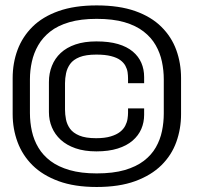

<svg xmlns="http://www.w3.org/2000/svg" viewBox="-20 -700 748 728"><path d="M346.5 9Q432 9 492.8 -13.2Q553.5 -35.5 592 -73.5Q630.5 -111.5 648.5 -161.5Q666.5 -211.5 666.5 -267V-404Q666.5 -460.5 648.5 -510.2Q630.5 -560 592 -598.2Q553.5 -636.5 492.8 -658Q432 -679.5 346.5 -679.5Q262.5 -679.5 202 -658Q141.5 -636.5 103.2 -598.5Q65 -560.5 46.5 -510.8Q28 -461 28 -404V-267Q28 -211.5 46.5 -161.5Q65 -111.5 103.2 -73.5Q141.5 -35.5 202 -13.2Q262.5 9 346.5 9ZM346.5 -42.5Q287.5 -42.5 244.2 -55Q201 -67.5 172 -89.2Q143 -111 125.8 -139.8Q108.5 -168.5 101 -202.2Q93.5 -236 93.5 -271.5V-399.5Q93.5 -433 100.8 -466Q108 -499 124.8 -528.2Q141.5 -557.5 170.2 -580.2Q199 -603 242.8 -615.8Q286.5 -628.5 346.5 -628.5Q408.5 -628.5 452 -615.8Q495.5 -603 524.5 -580.5Q553.5 -558 570.2 -528.8Q587 -499.5 594 -466.2Q601 -433 601 -399V-269.5Q601 -236 594.2 -203.2Q587.5 -170.5 571 -141.5Q554.5 -112.5 525.5 -90.2Q496.5 -68 452.8 -55.2Q409 -42.5 346.5 -42.5ZM345.5 -126Q392 -126 426.2 -136.8Q460.5 -147.5 482.8 -166.8Q505 -186 515.8 -211Q526.5 -236 526.5 -264.5V-289H465.5V-272.5Q465.5 -262 463.5 -249Q461.5 -236 454.8 -223Q448 -210 435 -199.8Q422 -189.5 399.8 -182.8Q377.5 -176 344.5 -176Q304.5 -176 280.8 -186Q257 -196 245.5 -212Q234 -228 230.2 -247.2Q226.5 -266.5 226.5 -284.5V-384.5Q226.5 -403 230.5 -422.2Q234.5 -441.5 246.2 -457.8Q258 -474 281.8 -483.5Q305.5 -493 345.5 -493Q379 -493 401.2 -487.2Q423.5 -481.5 436.2 -472Q449 -462.5 455.5 -450.5Q462 -438.5 463.8 -426Q465.5 -413.5 465.5 -402V-384.5H526.5V-408Q526.5 -437 516 -461.5Q505.5 -486 483.5 -504.5Q461.5 -523 427.5 -533Q393.5 -543 345.5 -543Q300 -543 266.2 -531.5Q232.5 -520 210.2 -499.2Q188 -478.5 176.8 -450.2Q165.5 -422 165.5 -389V-275Q165.5 -244 176.8 -217.2Q188 -190.5 210.2 -170Q232.5 -149.5 266.2 -137.8Q300 -126 345.5 -126Z"/></svg>

Font: Anybody SemiExpanded
Style: Regular
Weight: 400
Width: 6
Designer: Tyler Finck
Foundry: Etcetera Type Company
Version: Version 1.113;gftools[0.9.25]